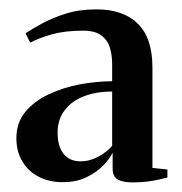

<svg xmlns="http://www.w3.org/2000/svg" viewBox="-20 -828 388 410"><path d="M263 -438.5Q243 -438.5 231.8 -444.5Q220.5 -450.5 220.5 -468.5V-502Q215 -490 201 -475.2Q187 -460.5 165.2 -449.8Q143.5 -439 114 -439Q85.5 -439 63.2 -450.2Q41 -461.5 28 -482.8Q15 -504 15 -533Q15 -566 34 -589Q53 -612 83.8 -626.5Q114.5 -641 150.2 -647.8Q186 -654.5 219.5 -654.5V-691Q219.5 -709.5 214.8 -725.8Q210 -742 196.5 -752.2Q183 -762.5 157.5 -762.5Q119 -762.5 91.2 -754.8Q63.5 -747 44.5 -737L34.5 -757Q47.5 -765.5 69.2 -777.5Q91 -789.5 120.2 -798.8Q149.5 -808 186 -808Q243.5 -808 274.5 -777.2Q305.5 -746.5 305.5 -684V-469.5L337.5 -466V-449Q330 -447 319 -444.5Q308 -442 294 -440.2Q280 -438.5 263 -438.5ZM152.5 -483.5Q171 -483.5 188.8 -492.8Q206.5 -502 219.5 -516.5V-632.5Q185 -632.5 158.8 -622.2Q132.5 -612 117.8 -592.2Q103 -572.5 103 -545Q103 -516 115.5 -499.8Q128 -483.5 152.5 -483.5Z"/></svg>

Font: Merriweather 144pt SemiBold
Style: Regular
Weight: 600
Version: Version 2.100